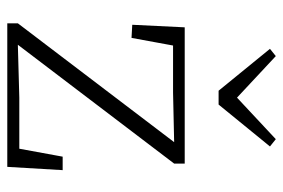

<svg xmlns="http://www.w3.org/2000/svg" viewBox="-145 -632 777 527"><g transform="rotate(90 243.5 -368.5)"><path d="M44 0V-29L377 -467L374 -445L370 -458L234 -455H87L109 -477L84 -341L48 -343L55 -487H429V-458L96 -20L103 -48V-29L248 -33H406L384 -10L410 -152H447L438 0ZM134 -737 270 -610H226L362 -737L382 -721L267 -580H229L114 -721Z"/></g></svg>

Font: Source Serif 4 Light
Style: Regular
Weight: 300
Designer: Frank Grießhammer
Foundry: Adobe Systems Incorporated
Version: Version 4.004;hotconv 1.0.116;makeotfexe 2.5.65601